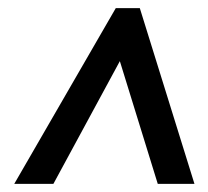

<svg xmlns="http://www.w3.org/2000/svg" viewBox="-20 -736 510 471"><path d="M15 -285H111L274 -586L367 -285H457L323 -716H264Z"/></svg>

Font: Noto Sans Display SemiCondensed Medium
Style: Italic
Weight: 500
Width: 4
Italic angle: -12°
Designer: Monotype Design Team
Foundry: Monotype Imaging Inc.
Version: Version 1.900